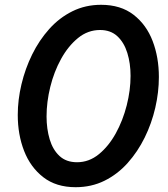

<svg xmlns="http://www.w3.org/2000/svg" viewBox="-20 -770 701 800"><path d="M295 10Q214 10 160.5 -31.5Q107 -73 80.5 -141Q54 -209 54 -291Q54 -354 69.5 -419Q85 -484 114 -543Q143 -602 185 -649Q227 -696 281.5 -723Q336 -750 401 -750Q483 -750 536.5 -708.5Q590 -667 616 -599Q642 -531 642 -449Q642 -386 627 -321Q612 -256 583 -197Q554 -138 512 -91Q470 -44 415.5 -17Q361 10 295 10ZM301 -94Q351 -94 392 -127.5Q433 -161 462.5 -214.5Q492 -268 508 -331Q524 -394 524 -454Q524 -506 510.5 -549.5Q497 -593 469 -619Q441 -645 397 -645Q346 -645 305 -611.5Q264 -578 234.5 -524.5Q205 -471 189.5 -408Q174 -345 174 -285Q174 -233 187 -189.5Q200 -146 228 -120Q256 -94 301 -94Z"/></svg>

Font: Be Vietnam Pro Medium
Style: Italic
Weight: 500
Italic angle: -12°
Designer: Lam Bao, Tony Le, Vietanh Nguyen
Foundry: Yellow Type Foundry
Version: Version 1.002; ttfautohint (v1.8.3)